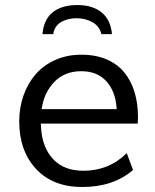

<svg xmlns="http://www.w3.org/2000/svg" viewBox="-20 -730 613 761"><path d="M145 -297.4H442.4L441.9 -304.2Q437 -369.6 400.9 -408.7Q364.7 -447.8 302.2 -447.8Q236.3 -447.8 195.3 -405.3Q154.3 -362.8 145 -297.4ZM482.4 -123 507.3 -56.2Q429.2 11.2 305.7 11.2Q189.5 11.2 122.8 -60.5Q56.2 -132.3 56.2 -249Q56.2 -303.2 73 -351.1Q89.8 -398.9 120.8 -435.1Q151.9 -471.2 198.7 -492.2Q245.6 -513.2 302.7 -513.2Q359.4 -513.2 402.6 -494.6Q445.8 -476.1 472.9 -442.6Q500 -409.2 513.4 -364.5Q526.9 -319.8 526.9 -265.6Q526.9 -255.9 525.9 -240.2H141.6L143.1 -218.3Q148.9 -142.6 191.9 -97.9Q234.9 -53.2 310.5 -53.2Q411.6 -53.2 482.4 -123ZM423.8 -594.7H381.8Q374.5 -626 346.7 -641.8Q318.8 -657.7 283.7 -657.7Q248 -657.7 222.2 -642.6Q196.3 -627.4 190.9 -594.7H148.4Q153.3 -652.8 189 -681.4Q224.6 -710 287.1 -710Q346.7 -710 382.8 -680.7Q418.9 -651.4 423.8 -594.7Z"/></svg>

Font: RGR Online_21
Style: Regular
Weight: 400
Italic angle: -12°
Designer: vernon adams
Foundry: vernon adams
Version: Version 1.000